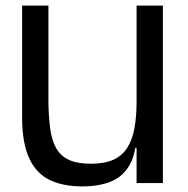

<svg xmlns="http://www.w3.org/2000/svg" viewBox="-20 -654 671 686"><path d="M274 12Q206 12 158.5 -10.5Q111 -33 85.5 -86Q60 -139 59 -229V-634H153V-286Q154 -234 159.5 -193.5Q165 -153 180.5 -125Q196 -97 226 -83Q256 -69 305 -69Q354 -69 385.5 -83.5Q417 -98 435 -126.5Q453 -155 460.5 -196.5Q468 -238 468 -292V-184Q468 -111 445 -68Q422 -25 379 -6.5Q336 12 274 12ZM455 -126 465 -190 500 -165V-126ZM468 0V-184V-634H562V0Z"/></svg>

Font: Matangi SemiBold
Style: Regular
Weight: 600
Designer: Prashant Pant
Foundry: The Graphic Ant
Version: Version 3.002